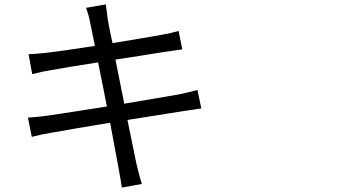

<svg xmlns="http://www.w3.org/2000/svg" viewBox="-20 -811 1540 876"><path d="M811.5 -585.9Q767.6 -580.1 724.6 -573.2Q681.6 -566.4 620.1 -556.6Q558.6 -546.9 506.8 -539.1L546.9 -337.9Q670.9 -358.4 793.9 -379.9Q840.8 -389.6 880.9 -400.4L898.4 -316.4Q888.7 -315.4 807.6 -302.7Q607.4 -270.5 561.5 -263.7Q578.1 -180.7 602.5 -63.5Q615.2 -10.7 627 28.3L536.1 44.9Q530.3 2 482.4 -251Q321.3 -224.6 212.9 -205.1Q173.8 -199.2 125 -186.5L107.4 -274.4Q147.5 -276.4 195.3 -283.2Q217.8 -286.1 258.3 -292.5Q298.8 -298.8 362.3 -308.6Q425.8 -318.4 467.8 -325.2L427.7 -526.4Q294.9 -505.9 208 -490.2Q175.8 -485.4 127 -472.7L110.4 -563.5Q149.4 -565.4 193.4 -570.3Q248 -576.2 413.1 -601.6Q393.6 -699.2 391.6 -707Q385.7 -739.3 373 -775.4L462.9 -791Q462.9 -788.1 471.7 -721.7Q478.5 -682.6 493.2 -614.3Q649.4 -639.6 723.6 -653.3Q757.8 -659.2 794.9 -669.9Z"/></svg>

Font: Bpmf Zihi Sans Regular
Style: Regular
Weight: 400
Foundry: But Ko
Version: Version 1.320